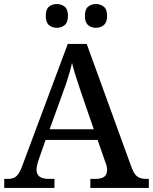

<svg xmlns="http://www.w3.org/2000/svg" viewBox="-20 -932 758 952"><path d="M1 0V-45H18Q38 -45 50.5 -51Q63 -57 73.5 -73.5Q84 -90 95 -122L316 -714H410L633 -100Q641 -79 650.5 -67Q660 -55 673.5 -50Q687 -45 706 -45H718V0H428V-45H454Q482 -45 496.5 -55.5Q511 -66 511 -90Q511 -97 510 -103Q509 -109 507 -116Q505 -123 502 -129L464 -238H206L171 -138Q168 -130 166 -121.5Q164 -113 162.5 -105.5Q161 -98 161 -91Q161 -68 176 -56.5Q191 -45 222 -45H250V0ZM226 -291H445L384 -468Q375 -497 366 -522.5Q357 -548 350 -572Q343 -596 337 -620Q332 -597 325.5 -574.5Q319 -552 311.5 -528.5Q304 -505 293 -476ZM456 -794Q433 -794 417 -807.5Q401 -821 401 -853Q401 -886 417 -899Q433 -912 456 -912Q478 -912 494.5 -899Q511 -886 511 -853Q511 -821 494.5 -807.5Q478 -794 456 -794ZM262 -794Q239 -794 223 -807.5Q207 -821 207 -853Q207 -886 223 -899Q239 -912 262 -912Q284 -912 300.5 -899Q317 -886 317 -853Q317 -821 300.5 -807.5Q284 -794 262 -794Z"/></svg>

Font: Noto Serif Khmer Medium
Style: Regular
Weight: 500
Version: Version 2.003